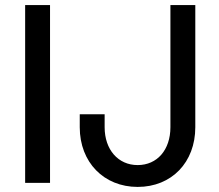

<svg xmlns="http://www.w3.org/2000/svg" viewBox="-20 -720 864 756"><path d="M79 0H177V-700H79ZM522 16C656 16 749 -81 749 -219V-700H651V-219C651 -130 599 -70 522 -70C445 -70 392 -131 392 -219V-270H294V-219C294 -81 389 16 522 16Z"/></svg>

Font: Uncut Sans Medium
Style: Regular
Weight: 500
Designer: Kasper Nordkvist
Foundry: UNCUT.wtf
Version: Version 1.304;Glyphs 3.2 (3246)